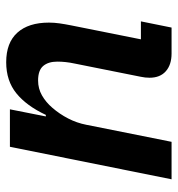

<svg xmlns="http://www.w3.org/2000/svg" viewBox="3 -577 574 620"><g transform="rotate(-90 290.0 -267.0)"><path d="M21 0 126 -522H247L224 -406H229Q258 -468 298.5 -501Q339 -534 399 -534Q462 -534 494.5 -498Q527 -462 527 -396Q527 -379 524.5 -361.5Q522 -344 518 -324L473 -99H531L511 0H427Q391 0 370 -18.5Q349 -37 349 -71Q349 -85 352 -99L395 -314Q401 -342 401 -369Q401 -398 387 -414.5Q373 -431 340 -431Q314 -431 292 -418.5Q270 -406 252 -385Q232 -362 217.5 -334Q203 -306 197 -275L142 0Z"/></g></svg>

Font: IBM Plex Sans SmBld
Style: Italic
Weight: 600
Italic angle: -11°
Designer: Mike Abbink, Paul van der Laan, Pieter van Rosmalen
Foundry: Bold Monday
Version: Version 3.005